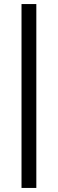

<svg xmlns="http://www.w3.org/2000/svg" viewBox="-20 -743 285 946"><path d="M86 183V-723H159V183Z"/></svg>

Font: Archivo
Style: Regular
Weight: 400
Designer: Hector Gatti
Foundry: Omnibus-Type
Version: Version 2.001